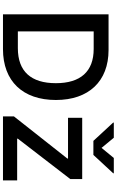

<svg xmlns="http://www.w3.org/2000/svg" viewBox="239 -1044 804 1323"><g transform="rotate(90 641.5 -382.0)"><path d="M317.9 0C539.6 0 668.5 -137.2 668.5 -364.7C668.5 -590.8 539.6 -727.5 324.2 -727.5H78.1V0ZM781.7 0H1222.7V-97.7H935.1V-102.5L1213.4 -463.9V-545.9H791V-448.2H1071.8V-443.4L781.7 -75.7ZM928.7 -763.7H824.2V-759.3L950.2 -623H1046.9L1173.3 -759.3V-763.7H1067.9L998.5 -679.2ZM195.8 -102.5V-625H316.9C472.2 -625 552.7 -534.2 552.7 -364.7C552.7 -193.8 472.2 -102.5 311.5 -102.5Z"/></g></svg>

Font: Raveo Medium
Style: Regular
Weight: 500
Designer: Jakub Foglar, Rasmus Andersson (Inter)
Foundry: Jakubfoglar.com
Version: Version 1.100;Glyphs 3.2.3 (3260)